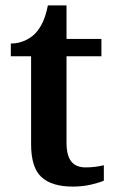

<svg xmlns="http://www.w3.org/2000/svg" viewBox="-20 -680 425 710"><path d="M249 10Q172 10 133.5 -25Q95 -60 95 -147V-472H20V-519Q47 -519 71 -529.5Q95 -540 111 -557Q127 -574 138.5 -599Q150 -624 157 -660H226V-536H355V-472H226V-152Q226 -105 243.5 -83Q261 -61 296 -61Q314 -61 331 -63Q348 -65 364 -69V-12Q349 -5 317.5 2.5Q286 10 249 10Z"/></svg>

Font: Noto Serif Khmer SemiBold
Style: Regular
Weight: 600
Version: Version 2.003